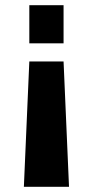

<svg xmlns="http://www.w3.org/2000/svg" viewBox="-20 -560 358 740"><path d="M72 160 93 -323H225L246 160ZM93 -393V-540H225V-393Z"/></svg>

Font: Pathway Extreme 72pt
Style: Bold
Weight: 700
Designer: Eduardo Rodriguez Tunni
Foundry: Eduardo Rodriguez Tunni
Version: Version 1.001;gftools[0.9.26]